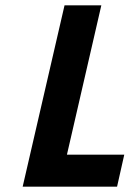

<svg xmlns="http://www.w3.org/2000/svg" viewBox="-20 -700 486 720"><path d="M446 -120C446 -120 231 -120 231 -120C231 -120 360 -680 360 -680C360 -680 222 -680 222 -680C222 -680 65 0 65 0C65 0 419 0 419 0C419 0 446 -120 446 -120Z"/></svg>

Font: My Font
Style: Bold Italic
Weight: 500
Version: Version 0.001